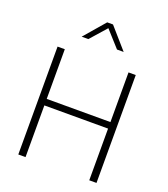

<svg xmlns="http://www.w3.org/2000/svg" viewBox="-175 -1125 1088 1246"><g transform="rotate(20 369.0 -501.5)"><path d="M99 0H149V-357H589V0H639V-745H589V-402H149V-745H99ZM224 -859H270L368 -970L468 -859H514L388 -1003H348Z"/></g></svg>

Font: Plus Jakarta Sans ExtraLight
Style: Regular
Weight: 200
Designer: Gumpita Rahayu
Foundry: Tokotype
Version: Version 2.004; ttfautohint (v1.8.3)